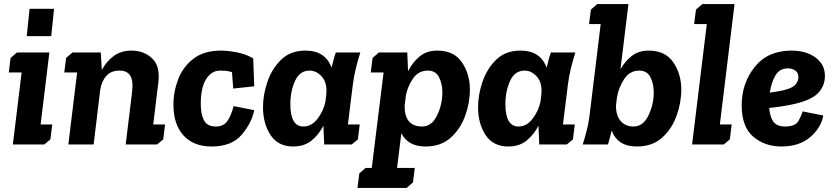

<svg xmlns="http://www.w3.org/2000/svg" viewBox="-20 -708 4085 941"><path d="M111 -531 125 -665H245L231 -531ZM32 -424 63 -451H222L179 -98H236L227 -25L197 0H43L86 -353H23Z M335 -451H474L479 -365Q502 -408 538 -434Q574 -460 624 -460Q685 -460 725.5 -422Q766 -384 756 -304L731 -98H789L780 -25L750 0H596L627 -254Q634 -312 618.5 -337Q603 -362 566 -362Q524 -362 501 -336Q478 -310 471 -267L439 0H315L358 -353H295L304 -424Z M1058 -362Q1017 -362 990.5 -320.5Q964 -279 964 -200Q964 -149 979.5 -118.5Q995 -88 1038 -88Q1075 -88 1093.5 -113.5Q1112 -139 1125 -188L1226 -168Q1213 -104 1164 -47Q1115 10 1017 10Q929 10 879.5 -44Q830 -98 830 -195Q830 -259 853.5 -320Q877 -381 928.5 -420.5Q980 -460 1063 -460Q1097 -460 1141 -451.5Q1185 -443 1221 -422L1226 -285L1123 -274L1117 -354Q1100 -360 1086.5 -361Q1073 -362 1058 -362Z M1746 -451Q1733 -410 1723.5 -371Q1714 -332 1709 -291L1685 -98H1743L1734 -25L1704 0H1569L1565 -92Q1544 -50 1508 -20Q1472 10 1417 10Q1343 10 1306 -46Q1269 -102 1269 -183Q1269 -244 1291 -308Q1313 -372 1358.5 -416Q1404 -460 1477 -460Q1575 -460 1605 -376Q1610 -395 1614.5 -413.5Q1619 -432 1626 -451ZM1497 -362Q1449 -362 1426 -311.5Q1403 -261 1403 -198Q1403 -88 1467 -88Q1508 -88 1537 -127Q1566 -166 1575 -210L1579 -244Q1585 -300 1558.5 -331Q1532 -362 1497 -362Z M1976 -451 1980 -359Q2000 -400 2035 -430Q2070 -460 2123 -460Q2205 -460 2244 -402.5Q2283 -345 2283 -269Q2283 -204 2259.5 -139.5Q2236 -75 2188 -32.5Q2140 10 2065 10Q1980 10 1947 -55L1926 115H2013L2004 186L1973 213H1732L1741 142L1772 115H1802L1860 -353H1797L1806 -424L1837 -451ZM2049 -88Q2096 -88 2122 -142Q2148 -196 2148 -254Q2148 -298 2131.5 -330Q2115 -362 2077 -362Q2031 -362 2004.5 -323.5Q1978 -285 1969 -239L1963 -188Q1963 -88 2049 -88Z M2800 -451Q2787 -410 2777.5 -371Q2768 -332 2763 -291L2739 -98H2797L2788 -25L2758 0H2623L2619 -92Q2598 -50 2562 -20Q2526 10 2471 10Q2397 10 2360 -46Q2323 -102 2323 -183Q2323 -244 2345 -308Q2367 -372 2412.5 -416Q2458 -460 2531 -460Q2629 -460 2659 -376Q2664 -395 2668.5 -413.5Q2673 -432 2680 -451ZM2551 -362Q2503 -362 2480 -311.5Q2457 -261 2457 -198Q2457 -88 2521 -88Q2562 -88 2591 -127Q2620 -166 2629 -210L2633 -244Q2639 -300 2612.5 -331Q2586 -362 2551 -362Z M2876 -661 2907 -688H3060L3021 -369Q3042 -406 3075.5 -433Q3109 -460 3159 -460Q3241 -460 3280 -402.5Q3319 -345 3319 -269Q3319 -204 3295.5 -139.5Q3272 -75 3224 -32.5Q3176 10 3101 10Q3007 10 2978 -68L2960 0H2836Q2847 -35 2856 -70Q2865 -105 2869 -139L2924 -590H2867ZM3085 -88Q3132 -88 3158 -142Q3184 -196 3184 -254Q3184 -298 3167.5 -330Q3151 -362 3113 -362Q3066 -362 3039 -320.5Q3012 -279 3004 -232L2999 -192Q2998 -144 3021 -116Q3044 -88 3085 -88Z M3391 -661 3422 -688H3580L3508 -98H3566L3557 -25L3527 0H3372L3444 -590H3382Z M3828 -88Q3879 -88 3894 -116.5Q3909 -145 3914 -162L4015 -142Q4005 -83 3951.5 -36.5Q3898 10 3809 10Q3729 10 3672 -38Q3615 -86 3615 -192Q3615 -300 3679 -380Q3743 -460 3859 -460Q3931 -460 3977 -426Q4023 -392 4023 -336Q4023 -286 3988 -250.5Q3953 -215 3862 -196Q3810 -185 3750 -179Q3753 -136 3770 -112Q3787 -88 3828 -88ZM3797 -261Q3857 -272 3875 -290Q3893 -308 3893 -328Q3893 -353 3877 -363Q3861 -373 3842 -373Q3800 -373 3779.5 -336.5Q3759 -300 3753 -254Q3765 -256 3776 -257.5Q3787 -259 3797 -261Z"/></svg>

Font: Zilla Slab
Style: Bold Italic
Weight: 700
Italic angle: -6°
Designer: Typotheque.com
Foundry: Typotheque type foundry
Version: Version 1.1; 2017; ttfautohint (v1.6)